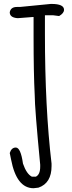

<svg xmlns="http://www.w3.org/2000/svg" viewBox="-20 -949 372 991"><path d="M242.2 -928.7H246.1Q310.5 -928.7 310.5 -898.4Q310.5 -880.9 285.2 -866.2L254.9 -870.1H211.9V-775.4Q211.9 -392.6 246.1 -104.5V-91.8Q246.1 -3.9 178.7 19.5L153.3 22.5Q65.4 22.5 37.1 -126L30.3 -159.2Q39.1 -187.5 61.5 -187.5Q86.9 -187.5 98.6 -104.5Q117.2 -50.8 144.5 -37.1H165Q187.5 -47.9 187.5 -88.9V-98.6Q159.2 -391.6 159.2 -458Q153.3 -571.3 153.3 -761.7V-861.3H150.4L76.2 -855.5H67.4Q30.3 -859.4 30.3 -885.7Q35.2 -913.1 67.4 -913.1H83Z"/></svg>

Font: Sue Ellen Francisco 
Style: Regular
Weight: 400
Designer: Kimberly Geswein
Foundry: Kimberly Geswein
Version: Version 1.002 2007